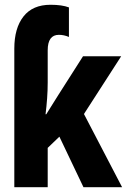

<svg xmlns="http://www.w3.org/2000/svg" viewBox="-20 -785 540 805"><path d="M40 0H180V-165L229 -212L330 0H492L332 -307L488 -549H328L226 -389Q212 -366 199 -346Q186 -326 174 -306H171Q175 -338 177.5 -372Q180 -406 180 -439V-574Q180 -639 227 -639Q248 -639 269 -630V-754Q240 -765 192 -765Q117 -765 78.5 -716Q40 -667 40 -581Z"/></svg>

Font: Noto Sans Mono Condensed Extra
Style: Regular
Weight: 800
Width: 3
Designer: Monotype Design Team
Foundry: Monotype Imaging Inc.
Version: Version 1.900